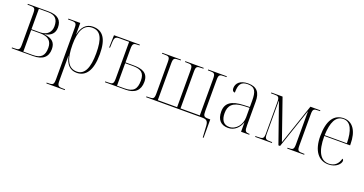

<svg xmlns="http://www.w3.org/2000/svg" viewBox="-38 -1242 4134 2178"><g transform="rotate(20 2029.5 -153.0)"><path d="M26 0H283C400 0 458 -51 458 -146C458 -222 420 -265 322 -275V-277C397 -290 439 -331 439 -400C439 -486 392 -536 276 -536H26V-526H50C111 -526 121 -520 121 -452V-83C121 -15 111 -10 50 -10H26ZM268 -280H163V-526H273C365 -526 397 -479 397 -400C397 -332 353 -280 268 -280ZM275 -10H163V-270H272C366 -270 415 -230 415 -146C415 -56 380 -10 275 -10Z M532 240H754V230H729C669 230 660 222 660 152V7C660 -51 661 -104 660 -140H662C681 -43 732 10 812 10C922 10 989 -81 989 -277C989 -462 931 -546 811 -546C729 -546 679 -489 661 -399H659V-536H515V-526H544C612 -526 619 -519 619 -452V152C619 222 610 230 550 230H532ZM810 -4C700 -4 660 -105 660 -276C660 -436 703 -532 807 -532C907 -532 947 -452 947 -274C947 -96 902 -4 810 -4Z M1152 0H1399C1513 0 1571 -55 1571 -156C1571 -268 1490 -291 1387 -291H1294V-452C1294 -520 1306 -526 1363 -526H1378V-536H1066L1062 -387H1072L1075 -456C1078 -514 1091 -524 1139 -524H1253V-83C1253 -15 1242 -10 1180 -10H1152ZM1382 -10H1294V-281H1388C1486 -281 1529 -248 1529 -156C1529 -51 1490 -10 1382 -10Z M2402 91 2409 210H2419V-12H2390C2343 -12 2333 -24 2333 -83V-453C2333 -520 2343 -526 2403 -526H2428V-536H2203V-526H2222C2282 -526 2292 -520 2292 -453V-14H2059V-453C2059 -520 2068 -526 2131 -526H2149V-536H1927V-526H1948C2008 -526 2018 -520 2018 -453V-14H1785V-453C1785 -520 1795 -526 1856 -526H1875V-536H1649V-526H1674C1735 -526 1744 -520 1744 -453V-84C1744 -16 1734 -10 1673 -10H1649V0H2326C2385 0 2400 20 2402 91Z M2639 10C2720 10 2771 -47 2793 -111H2795V0H2894V-10H2890C2843 -10 2834 -23 2834 -93V-377C2834 -489 2790 -543 2685 -543C2586 -543 2543 -493 2543 -435C2543 -408 2555 -393 2577 -393C2577 -490 2601 -533 2683 -533C2773 -533 2793 -482 2793 -373V-298L2717 -295C2574 -289 2505 -243 2505 -139C2505 -39 2555 10 2639 10ZM2648 -5C2579 -5 2547 -56 2547 -135C2547 -226 2592 -279 2720 -285L2793 -288V-173C2793 -86 2731 -5 2648 -5Z M2965 0H3167V-10H3149C3088 -10 3077 -16 3077 -84V-476H3079L3246 0H3266L3427 -475H3429V-83C3429 -16 3418 -10 3359 -10H3352V0H3557V-10H3542C3480 -10 3470 -16 3470 -83V-456C3470 -519 3481 -526 3538 -526H3557V-536H3437L3271 -47L3101 -536H2965V-526H3000C3056 -526 3067 -520 3067 -452V-84C3067 -16 3057 -10 2991 -10H2965Z M3850 10C3945 10 3994 -49 3994 -84C3994 -95 3989 -103 3980 -106C3963 -40 3921 0 3852 0C3756 0 3698 -84 3699 -278H4010V-293C4010 -450 3947 -543 3840 -543C3722 -543 3656 -451 3656 -262C3656 -88 3730 10 3850 10ZM3968 -288H3699C3705 -444 3745 -533 3839 -533C3926 -533 3966 -441 3968 -288Z"/></g></svg>

Font: Noto Serif Display SemiCondensed ExtraLight
Style: Regular
Weight: 200
Width: 4
Designer: Monotype Design Team
Foundry: Monotype Imaging Inc.
Version: Version 2.009